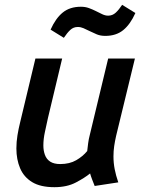

<svg xmlns="http://www.w3.org/2000/svg" viewBox="-20 -765 600 797"><path d="M206 12Q148 12 113.5 -9Q79 -30 63.5 -66.5Q48 -103 48 -149Q48 -176 52.5 -203.5Q57 -231 64 -259L127 -522H238L179 -275Q173 -247 166.5 -217.5Q160 -188 160 -161Q160 -140 166.5 -122Q173 -104 188.5 -94Q204 -84 230 -84Q269 -84 296.5 -100Q324 -116 342 -138Q344 -155 346 -171Q348 -187 353 -206L429 -522H540L462 -201Q457 -179 454 -158.5Q451 -138 451 -116Q451 -89 456 -63Q461 -37 471 -8L373 7Q369 -3 363 -18.5Q357 -34 354 -45Q332 -27 295 -7.5Q258 12 206 12ZM245 -608 190 -642Q211 -689 240.5 -713Q270 -737 316 -737Q334 -737 349 -731.5Q364 -726 378 -719Q392 -712 404.5 -706Q417 -700 429 -700Q447 -700 460.5 -712.5Q474 -725 487 -745L542 -711Q521 -664 491.5 -640Q462 -616 417 -616Q397 -616 381.5 -622.5Q366 -629 352 -636Q338 -643 326.5 -648Q315 -653 303 -653Q285 -653 272 -641Q259 -629 245 -608Z"/></svg>

Font: Ubuntu Sans Mono Medium
Style: Italic
Weight: 500
Italic angle: -13.5°
Monospace: yes
Designer: Dalton Maag Ltd
Foundry: Dalton Maag Ltd
Version: Version 1.006